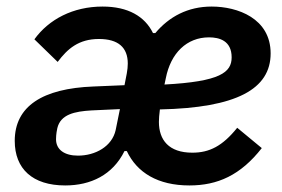

<svg xmlns="http://www.w3.org/2000/svg" viewBox="-20 -554 861 586"><path d="M179 12C257 12 324 -20 360 -93H367C398 -27 462 12 558 12C644 12 714 -19 779 -102L704 -164C659 -108 619 -88 567 -88C495 -88 465 -127 465 -182C465 -192 466 -204 468 -220C702 -225 806 -282 806 -391C806 -498 705 -534 626 -534C553 -534 496 -503 454 -453H447C422 -504 371 -534 293 -534C203 -534 129 -495 85 -434L156 -365C186 -405 220 -435 282 -435C341 -435 370 -409 370 -360C370 -351 369 -341 367 -330L360 -294L265 -290C110 -284 25 -230 25 -124C25 -39 79 12 179 12ZM618 -440C649 -440 687 -430 687 -379C687 -333 652 -305 482 -296L486 -315C501 -392 550 -440 618 -440ZM218 -79C177 -79 151 -97 151 -129C151 -132 151 -145 155 -163C165 -205 208 -214 259 -217L346 -221L333 -157C322 -107 271 -79 218 -79Z"/></svg>

Font: Braiins Sans SemiBold
Style: Italic
Weight: 600
Italic angle: -11.31°
Designer: Mike Abbink, Paul van der Laan, Pieter van Rosmalen, Jiri Chlebus, Lubos Buracinsky
Foundry: Bold Monday, Sudetype
Version: Version 1.000;hotconv 1.0.109;makeotfexe 2.5.65596